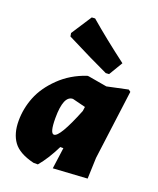

<svg xmlns="http://www.w3.org/2000/svg" viewBox="-142 -840 771 937"><g transform="rotate(20 244.0 -371.5)"><path d="M188 -754Q274 -680 388 -594L345 -522L328 -521Q247 -558 105 -630L102 -647L171 -753ZM248 -478H255L353 -461L461 -484L472 -476L425 -116L421 -7L244 4L259 -106H243Q208 -35 169 11H146Q68 -8 38 -49.5Q8 -91 8 -157Q8 -221 32 -281.5Q56 -342 112 -396.5Q168 -451 248 -478ZM172 -231Q172 -152 193 -152Q223 -152 286 -309L289 -331L221 -348Q172 -348 172 -231Z"/></g></svg>

Font: Alegreya Sans SC Black
Style: Italic
Weight: 900
Italic angle: -7°
Designer: Juan Pablo del Peral
Foundry: Huerta Tipografica
Version: Version 2.007